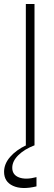

<svg xmlns="http://www.w3.org/2000/svg" viewBox="-51 -720 269 952"><path d="M129.9 204.1Q57.6 221.7 13.4 201.4Q-30.8 181.2 -30.8 131.8Q-30.8 92.8 -1 58.3Q28.8 23.9 79.1 0H77.1V-700.2H120.1V0H121.1Q70.3 19.5 40 49.3Q9.8 79.1 9.8 111.8Q9.8 147 43.2 159.7Q76.7 172.4 129.9 158.2Z"/></svg>

Font: Ribes
Style: Regular
Weight: 400
Designer: Luigi Gorlero
Foundry: Collletttivo
Version: Version 2.100;Glyphs 3.2 (3217)